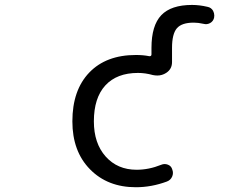

<svg xmlns="http://www.w3.org/2000/svg" viewBox="-20 -785 1040 794"><path d="M542 -10.7Q424.8 -10.7 352.1 -85Q279.3 -159.2 279.3 -283.2Q279.3 -412.1 349.1 -484.9Q418.9 -557.6 542 -557.6Q573.2 -557.6 596.7 -552.7Q600.6 -551.8 603.5 -553.7Q606.4 -555.7 606.4 -559.6V-586.9Q606.4 -679.7 647 -722.2Q687.5 -764.6 774.4 -764.6Q804.7 -764.6 837.9 -756.8Q853.5 -753.9 861.3 -740.2Q866.2 -730.5 866.2 -720.7Q866.2 -715.8 865.2 -710.9Q861.3 -696.3 848.6 -689.5Q835.9 -682.6 821.3 -686.5Q799.8 -691.4 781.2 -691.4Q731.4 -691.4 711.4 -668Q691.4 -644.5 691.4 -586.9V-528.3Q691.4 -499 667 -483.4Q650.4 -472.7 630.9 -472.7Q622.1 -472.7 612.3 -474.6Q581.1 -483.4 550.8 -483.4Q462.9 -483.4 415.5 -431.6Q368.2 -379.9 368.2 -283.2Q368.2 -192.4 417 -137.7Q465.8 -83 544.9 -83Q595.7 -83 646.5 -103.5Q660.2 -109.4 674.3 -104Q688.5 -98.6 692.4 -84Q698.2 -69.3 691.9 -54.7Q685.5 -40 669.9 -34.2Q606.4 -10.7 542 -10.7Z"/></svg>

Font: Rounded-X Mgen+ 1mn regular
Style: Regular
Weight: 400
Designer: [Source Han Sans]
Ryoko NISHIZUKA  (kana & ideographs); Paul D. Hunt (Latin, Greek & Cyrillic); Wenlong ZHANG  (bopomofo
Version: Version 1.059.20150602